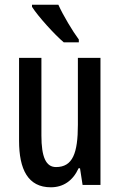

<svg xmlns="http://www.w3.org/2000/svg" viewBox="-20 -786 509 816"><path d="M228 -766H116V-757C142 -716 212 -639 251 -606H315V-618C289 -653 248 -721 228 -766ZM407 -540H311V-256C311 -135 289 -76 218 -76C175 -76 156 -119 156 -210V-540H61V-188C61 -66 99 10 196 10C249 10 290 -18 314 -71H320L331 0H407Z"/></svg>

Font: Noto Sans Arabic ExtCond Med
Style: Regular
Weight: 500
Width: 2
Designer: Monotype Design Team, Nadine Chahine, Nizar Qandah and Khaled Hosny
Foundry: Monotype Imaging Inc.
Version: Version 2.012